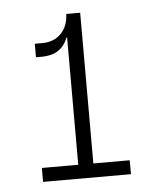

<svg xmlns="http://www.w3.org/2000/svg" viewBox="-39 -957 372 481"><g transform="rotate(-5 147.0 -716.0)"><path d="M153 -923H180V-544H271.5V-509H50.5V-544H142V-900ZM60 -855.5H78.5Q108 -855.5 126 -873.8Q144 -892 145 -923H157L149.5 -864H140Q133.5 -844.5 117 -833Q100.5 -821.5 73 -821.5H60Z"/></g></svg>

Font: Hepta Slab ExtraLight Light
Style: Regular
Weight: 300
Version: Version 1.100